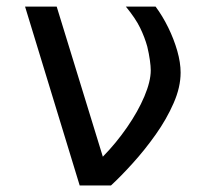

<svg xmlns="http://www.w3.org/2000/svg" viewBox="-20 -567 642 587"><path d="M56.6 -546.9H153.3L294.4 -87.9Q335 -129.4 368.4 -177.7Q401.9 -226.1 421.4 -272.2Q440.9 -318.4 440.9 -352.1Q440.9 -363.8 438.2 -383.3Q435.5 -402.8 430.2 -424.8Q422.4 -453.1 408.4 -481.9Q394.5 -510.7 364.7 -546.9H455.6Q477.1 -518.1 494.4 -482.7Q511.7 -447.3 522 -411.4Q532.2 -375.5 532.2 -345.2Q532.2 -300.3 510.7 -251.5Q489.3 -202.6 456.1 -155.8Q422.9 -108.9 386.2 -68.4Q349.6 -27.8 319.3 0H223.6Z"/></svg>

Font: Vazir Code Hack
Style: Code-Hack
Weight: 400
Foundry: DejaVu fonts team - Redesigned by Saber Rastikerdar
Version: Version 1.1.2